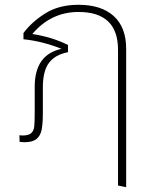

<svg xmlns="http://www.w3.org/2000/svg" viewBox="-20 -588 658 802"><path d="M507 -384V194L473 187V-380Q473 -538 308 -538Q193 -538 115 -446Q199 -433 264 -400V-370Q211 -360 185 -326Q159 -292 159 -223V-116Q159 -72 154 -46.5Q149 -21 132.5 -7.5Q116 6 83 6Q72 6 62 5L61 -23Q67 -22 74 -22Q100 -22 110.5 -32Q121 -42 123 -59Q125 -76 125 -120V-226Q125 -360 237 -384Q157 -416 78 -424V-450Q112 -496 169 -532Q226 -568 308 -568Q403 -568 455 -521Q507 -474 507 -384Z"/></svg>

Font: FiraGO UltraLight
Style: Regular
Weight: 200
Designer: bBox Type
Foundry: bBox Type GmbH
Version: Version 1.001